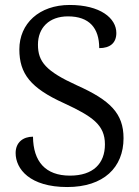

<svg xmlns="http://www.w3.org/2000/svg" viewBox="-20 -744 562 774"><path d="M251 10C398 10 478 -69 478 -187C478 -287 424 -340 290 -400C165 -457 133 -495 133 -564C133 -632 178 -678 254 -678C340 -678 380 -631 380 -550C424 -550 449 -571 449 -611C449 -671 384 -724 261 -724C138 -724 58 -649 58 -545C58 -447 103 -389 238 -328C352 -275 403 -241 403 -162C403 -85 356 -36 262 -36C163 -36 114 -93 113 -193C73 -193 43 -170 43 -127C43 -63 100 10 251 10Z"/></svg>

Font: Noto Serif Armenian SemiCondensed
Style: Regular
Weight: 400
Width: 4
Designer: Monotype Design Team
Foundry: Monotype Imaging Inc.
Version: Version 2.008